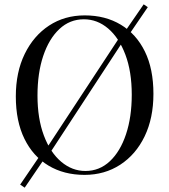

<svg xmlns="http://www.w3.org/2000/svg" viewBox="-20 -793 781 886"><path d="M371 -722Q466 -722 537.5 -679Q609 -636 648.5 -555.5Q688 -475 688 -360Q688 -248 647.5 -164Q607 -80 535 -33Q463 14 370 14Q275 14 203.5 -29Q132 -72 92.5 -153Q53 -234 53 -348Q53 -460 94 -544Q135 -628 206.5 -675Q278 -722 371 -722ZM367 -704Q302 -704 254 -659Q206 -614 179.5 -535Q153 -456 153 -352Q153 -246 182.5 -167.5Q212 -89 262.5 -46.5Q313 -4 374 -4Q439 -4 487 -49Q535 -94 561.5 -173.5Q588 -253 588 -356Q588 -463 558.5 -541Q529 -619 479 -661.5Q429 -704 367 -704ZM539 -632 554 -612 204 -77 186 -95ZM178 -95 196 -77 94 73 73 59ZM643 -773 662 -760 561 -612 546 -632Z"/></svg>

Font: Playfair Display
Style: Regular
Weight: 400
Designer: Claus Eggers Sørensen
Foundry: Claus Eggers Sørensen
Version: Version 1.203